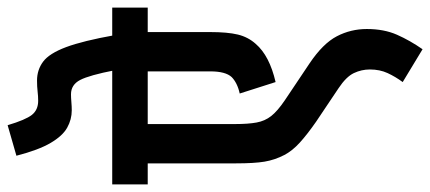

<svg xmlns="http://www.w3.org/2000/svg" viewBox="-332 -604 1127 503"><g transform="rotate(-90 231.5 -352.5)"><path d="M463 -529H399V-366Q399 -320 392.5 -293Q386 -266 368 -246Q337 -210 268 -194L238 -288Q252 -291 263 -296.5Q274 -302 281 -309Q296 -325 296 -365V-529H158V-300Q158 -266 162 -244Q166 -222 179 -205.5Q192 -189 220 -170L317 -105Q369 -70 388 -33.5Q407 3 407 45Q407 90 392 124Q377 158 354 191L268 139Q282 120 291.5 99.5Q301 79 301 53Q301 31 291.5 11Q282 -9 252 -29L164 -88Q131 -111 109.5 -130.5Q88 -150 77 -171Q64 -196 59.5 -223Q55 -250 55 -298V-529H0V-622H463ZM299 -615Q286 -682 273.5 -706Q261 -730 236 -730Q227 -730 215.5 -729Q204 -728 194 -728Q170 -728 148.5 -740Q127 -752 108.5 -783.5Q90 -815 75 -873L155 -896Q169 -849 182 -832.5Q195 -816 219 -816Q231 -816 243.5 -817.5Q256 -819 272 -819Q300 -819 321.5 -803Q343 -787 359.5 -743Q376 -699 391 -615Z"/></g></svg>

Font: Noto Sans Devanagari UI ExtraCondensed SemiBold
Style: Regular
Weight: 600
Width: 2
Designer: Jelle Bosma - Monotype Design Team
Foundry: Monotype Imaging Inc.
Version: Version 2.004; ttfautohint (v1.8.4.7-5d5b)